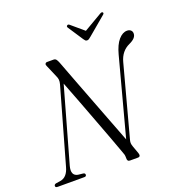

<svg xmlns="http://www.w3.org/2000/svg" viewBox="-167 -987 1033 1111"><g transform="rotate(-20 349.5 -431.0)"><path d="M105.5 -90.5Q90 -33.5 132.5 -25.5L164.5 -22Q175.5 -19.5 175 -10.5Q175 0 162.5 0H-0.5Q-16 0 -15.5 -10Q-15.5 -20 -2.5 -22.5L24 -26.5Q67 -33 83 -92L213.5 -552Q218 -568.5 216.8 -580.2Q215.5 -592 210.5 -602L177.5 -679Q173 -686.5 176 -693.2Q179 -700 188 -700H226.5Q237.5 -700 243.2 -693Q249 -686 255 -670.5Q278 -609.5 306 -536Q334 -462.5 363 -387Q392 -311.5 418.2 -243Q444.5 -174.5 464.5 -122.5L591.5 -598.5Q606.5 -655 631.2 -683.5Q656 -712 684 -712Q698 -712 706.8 -704Q715.5 -696 715 -683Q715 -655 671 -635Q618 -611 601.5 -548.5L484 -111Q481.5 -101.5 481.8 -93Q482 -84.5 487 -70.5L504 -23.5Q511.5 0 492 0H443Q426 0 427.5 -22Q427.5 -34 425.8 -41.8Q424 -49.5 419.5 -60Q404 -103.5 382 -162.2Q360 -221 335 -287.2Q310 -353.5 284.5 -421Q259 -488.5 235 -549.5ZM474.5 -752.5Q466.5 -746 461 -742Q455.5 -738 449 -738Q442 -738 438 -741.8Q434 -745.5 429.5 -752.5L368 -846Q362.5 -854.5 370 -859.5Q376.5 -864.5 384.5 -857L460.5 -792.5L570.5 -857Q583.5 -865 588.5 -859.5Q594.5 -853.5 585 -845.5Z"/></g></svg>

Font: Fraunces 144pt Soft Light
Style: Italic
Weight: 300
Italic angle: -16°
Version: Version 1.000;[b76b70a41]